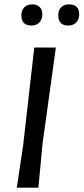

<svg xmlns="http://www.w3.org/2000/svg" viewBox="-20 -860 383 880"><path d="M128 -840Q149 -840 161.5 -828Q174 -816 174 -794Q174 -771 160.5 -757Q147 -743 124 -743Q78 -743 78 -790Q78 -813 91.5 -826.5Q105 -840 128 -840ZM296 -840Q343 -840 343 -794Q343 -771 329.5 -757Q316 -743 293 -743Q247 -743 247 -790Q247 -813 260 -826.5Q273 -840 296 -840ZM236 -642 175 -201 156 0H57L86 -193L137 -642Z"/></svg>

Font: Alegreya Sans Medium
Style: Italic
Weight: 500
Italic angle: -7°
Designer: Juan Pablo del Peral
Foundry: Huerta Tipografica
Version: Version 2.007